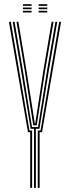

<svg xmlns="http://www.w3.org/2000/svg" viewBox="-20 -905 337 925"><path d="M143.8 0V-284.5H127.5L81.5 -564L41.2 -800H50.2L90.5 -564L134.2 -292.8H163.2L206.2 -564L247 -800H256L215.2 -564L170 -284.5H152.8V0ZM125.5 0V-268H114.8L23 -800H32.2L122 -276.2H134.8V0ZM162 0V-276.2H175.2L265.2 -800H274.2L182.5 -268H171V0ZM140.2 -301.2 99.2 -564 59.5 -800H68.5L107.8 -564L147.8 -309.5H149.8L188.8 -564L228.8 -800H238L197.5 -564L157 -301.2ZM166 -876.8V-884.8H207.8V-876.8ZM90.5 -876.8V-884.8H132.2V-876.8ZM90.5 -860.8V-868.8H132.2V-860.8ZM166 -860.8V-868.8H207.8V-860.8ZM90.5 -845V-853H132.2V-845ZM166 -845V-853H207.8V-845Z"/></svg>

Font: Big Shoulders Inline Display Light
Style: Regular
Weight: 300
Designer: Patric King
Foundry: XO Type Co
Version: Version 1.000